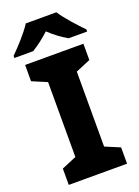

<svg xmlns="http://www.w3.org/2000/svg" viewBox="-182 -1003 777 1074"><g transform="rotate(-20 206.5 -465.5)"><path d="M298 -931H116C87 -885 28 -821 -10 -784V-771H102C137 -793 171 -818 206 -851C240 -818 278 -791 313 -771H423V-784C388 -819 328 -885 298 -931ZM380 0V-97L292 -134V-580L380 -617V-714H33V-617L121 -580V-134L33 -97V0Z"/></g></svg>

Font: Noto Sans Telugu ExtraBold
Style: Regular
Weight: 800
Designer: Jelle Bosma - Monotype Design Team
Foundry: Monotype Imaging Inc.
Version: Version 2.005